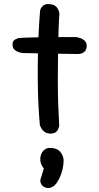

<svg xmlns="http://www.w3.org/2000/svg" viewBox="-20 -670 498 963"><path d="M234 0Q218 0 207 -6.5Q196 -13 190.5 -21.5Q185 -30 182.5 -36Q180 -42 180 -42Q176 -85 173 -141.5Q170 -198 169.5 -260.5Q169 -323 170 -386Q171 -449 174 -508Q177 -567 181 -616Q181 -616 182.5 -621.5Q184 -627 189 -634Q194 -641 203.5 -646Q213 -651 229 -649Q247 -648 256.5 -641Q266 -634 270.5 -625Q275 -616 276.5 -609Q278 -602 278 -602Q275 -563 273.5 -509Q272 -455 271 -393.5Q270 -332 270 -269Q270 -206 272 -146.5Q274 -87 277 -38Q277 -38 275.5 -32.5Q274 -27 270.5 -19.5Q267 -12 258 -6Q249 0 234 0ZM371 -399Q292 -400 221 -401.5Q150 -403 95 -404Q95 -404 87.5 -405Q80 -406 70 -410Q60 -414 52 -421.5Q44 -429 43 -443Q42 -455 46 -462Q50 -469 57 -472.5Q64 -476 68.5 -477.5Q73 -479 73 -479Q81 -480 103 -481Q125 -482 156 -482.5Q187 -483 222.5 -483.5Q258 -484 294 -484Q330 -484 362 -484Q362 -484 367.5 -483Q373 -482 381 -479.5Q389 -477 397 -472Q405 -467 410 -459Q415 -451 415 -438Q414 -423 407 -414.5Q400 -406 392 -403Q384 -400 377.5 -399.5Q371 -399 371 -399ZM206 270Q193 264 188 255.5Q183 247 182.5 240Q182 233 182 233L200 175Q183 155 182 132.5Q181 110 192 93Q203 76 223 72Q244 71 258.5 76Q273 81 281 90Q289 99 293.5 109.5Q298 120 299 131Q299 158 293 182Q287 206 277 226Q267 246 254 260Q254 260 247.5 264.5Q241 269 230.5 272Q220 275 206 270Z"/></svg>

Font: Sour Gummy
Style: Regular
Weight: 400
Designer: Stefie Justprince
Foundry: Eifetstype
Version: Version 1.000